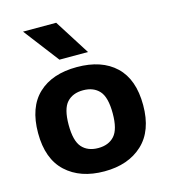

<svg xmlns="http://www.w3.org/2000/svg" viewBox="-119 -902 887 1007"><g transform="rotate(-15 324.0 -399.0)"><path d="M324 10.5Q193.5 10.5 116 -61.2Q38.5 -133 38.5 -273Q38.5 -413 114 -484.2Q189.5 -555.5 324 -555.5Q458.5 -555.5 533.8 -484.2Q609 -413 609 -273Q609 -133.5 531.2 -61.5Q453.5 10.5 324 10.5ZM324 -116Q380.5 -116 412 -151Q443.5 -186 443.5 -272.5Q443.5 -360 412 -394.8Q380.5 -429.5 324 -429.5Q267.5 -429.5 236 -394.8Q204.5 -360 204.5 -273.5Q204.5 -186.5 235.8 -151.2Q267 -116 324 -116ZM246.5 -616.5 100 -808H280L401.5 -616.5Z"/></g></svg>

Font: Encode Sans SemiExpanded SemiExpanded
Style: Bold
Weight: 700
Width: 6
Designer: Multiple Designers
Foundry: Impallari Type
Version: Version 3.000; ttfautohint (v1.8.3) -l 8 -r 50 -G 200 -x 14 